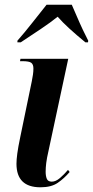

<svg xmlns="http://www.w3.org/2000/svg" viewBox="-20 -786 395 816"><path d="M152 10Q50 10 50 -90Q50 -107 53.5 -133.5Q57 -160 66 -203L115 -440Q118 -455 120 -468.5Q122 -482 122 -495Q122 -512 113 -519Q104 -526 75 -526H65L67 -536H270L186 -144Q179 -114 176.5 -93.5Q174 -73 174 -56Q174 -38 179 -26Q184 -14 200 -14Q217 -14 235 -29.5Q253 -45 269 -64L276 -55Q253 -28 225.5 -9Q198 10 152 10ZM54 -613Q84 -647 117 -689Q150 -731 178 -766H285Q294 -746 306.5 -716.5Q319 -687 332.5 -658.5Q346 -630 355 -613L354 -606H343Q304 -638 274.5 -665Q245 -692 225 -715Q197 -692 153 -662.5Q109 -633 68 -606H54Z"/></svg>

Font: Noto Serif Display ExtraCondensed
Style: Bold Italic
Weight: 700
Width: 2
Italic angle: -12°
Designer: Monotype Design Team
Foundry: Monotype Imaging Inc.
Version: Version 2.009